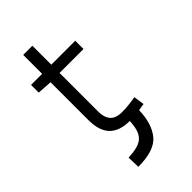

<svg xmlns="http://www.w3.org/2000/svg" viewBox="-229 -635 897 897"><g transform="rotate(-45 219.0 -187.0)"><path d="M314.5 2.9Q312.5 89.8 272.5 138.7Q232.4 187.5 125 187.5L123 125Q169.9 123 195.8 112.3Q221.7 101.6 233.9 77.1Q246.1 52.7 248 7.8Q181.6 7.8 147.9 -26.4Q114.3 -60.5 114.3 -132.8V-381.8L41 -386.7V-437.5H114.3V-562.5H174.8V-437.5H333V-382.8H174.8V-127.9Q174.8 -88.9 192.9 -67.9Q210.9 -46.9 252.9 -46.9Q292 -46.9 341.8 -55.7L349.6 -2.9Z"/></g></svg>

Font: Sudo Light
Style: Regular
Weight: 300
Monospace: yes
Designer: Jens Kutilek
Foundry: Jens Kutilek
Version: Version 0.040